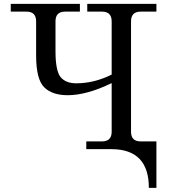

<svg xmlns="http://www.w3.org/2000/svg" viewBox="-20 -752 863 968"><path d="M259.8 -495.1Q259.8 -394.5 285.6 -363.3Q311.5 -332 364.3 -332Q455.1 -332 543 -376V-644.5Q543 -693.4 494.1 -693.4H419.9V-732.4H768.6V-693.4H689.5Q640.6 -693.4 640.6 -644.5V-87.9Q640.6 -39.1 689.5 -39.1H768.6V0H415V-39.1H494.1Q543 -39.1 543 -87.9V-333Q417 -272 321.3 -272Q242.2 -272 202.1 -312.7Q162.1 -353.5 162.1 -472.2V-644.5Q162.1 -693.4 113.3 -693.4H34.2V-732.4H382.8V-693.4H308.6Q259.8 -693.4 259.8 -644.5ZM541.5 -34.2H768.6V195.3H730.5Q730.5 0 541.5 0Z"/></svg>

Font: Munson
Style: Regular
Weight: 400
Designer: Paul James MIller
Foundry: High-Logic / Made with FontCreator
Version: Version 2.10;May 5, 2019;FontCreator 11.5.0.2430 64-bit